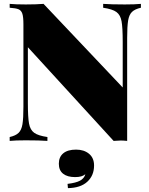

<svg xmlns="http://www.w3.org/2000/svg" viewBox="-20 -728 772 992"><path d="M708 -688Q677 -681 662 -666.5Q647 -652 642 -622Q637 -592 637 -532V0Q617 -2 604 -2Q593 -2 567 0L124 -484V-196Q124 -122 130 -89.5Q136 -57 156.5 -42Q177 -27 225 -20V0Q184 -3 113 -3Q60 -3 30 0V-20Q61 -27 76 -41.5Q91 -56 96 -86Q101 -116 101 -176V-602Q101 -640 95.5 -657Q90 -674 76 -680Q62 -686 30 -688V-708Q60 -705 113 -705Q167 -705 205 -708L614 -276V-512Q614 -586 608 -618.5Q602 -651 581.5 -666Q561 -681 513 -688V-708Q554 -705 625 -705Q678 -705 708 -708ZM466 127Q466 179 431 211Q396 243 331 244L329 222Q372 217 393.5 205.5Q415 194 421 172Q404 187 368 187Q328 187 306 169.5Q284 152 284 118Q284 83 307 64Q330 45 373 45Q414 45 440 66.5Q466 88 466 127Z"/></svg>

Font: Playfair Display SC Black
Style: Regular
Weight: 900
Designer: Claus Eggers Sørensen
Foundry: Claus Eggers Sørensen
Version: Version 1.200; ttfautohint (v1.6)